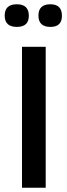

<svg xmlns="http://www.w3.org/2000/svg" viewBox="-20 -879 316 899"><path d="M83 0V-660H194V0ZM216 -753Q160 -753 160 -806Q160 -859 216 -859Q270 -859 270 -805Q270 -753 216 -753ZM59 -753Q2 -753 2 -806Q2 -859 59 -859Q115 -859 115 -805Q115 -753 59 -753Z"/></svg>

Font: Bricolage Grotesque 10pt Medium
Style: Regular
Weight: 500
Designer: Mathieu Triay
Foundry: Atelier Triay
Version: Version 1.000; ttfautohint (v1.8.4.7-5d5b);gftools[0.9.32]